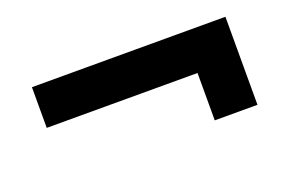

<svg xmlns="http://www.w3.org/2000/svg" viewBox="-52 -571 937 621"><g transform="rotate(-20 416.0 -260.5)"><path d="M602 -109V-319L652 -272H83V-412H749V-109Z"/></g></svg>

Font: Lexend Giga SemiBold
Style: Regular
Weight: 600
Designer: Bonnie Shaver-Troup, Thomas Jockin
Foundry: Lexend
Version: Version 1.007